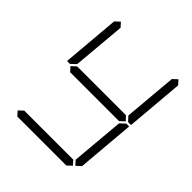

<svg xmlns="http://www.w3.org/2000/svg" viewBox="-247 -1134 1311 1311"><g transform="rotate(45 408.0 -479.0)"><path d="M131 -511 128 -508H100L136 -927L170 -958L198 -927L164 -542ZM646 -531 675 -500 641 -469H169L141 -500L175 -531ZM685 -489 688 -492H716L680 -73L646 -42L618 -73L652 -458ZM726 -958 754 -927 718 -508H690L687 -511L659 -541L693 -927ZM634 -31 601 0H128L100 -31L133 -62H606Z"/></g></svg>

Font: DSEG7 Classic
Style: Light Italic
Weight: 300
Italic angle: -5°
Designer: Keshikan(Twitter:@keshinomi_88pro)
Version: Version 0.46